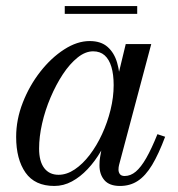

<svg xmlns="http://www.w3.org/2000/svg" viewBox="-20 -606 590 636"><path d="M160 10Q95.5 10 64.5 -34.2Q33.5 -78.5 33.5 -152.5Q33.5 -210 55.5 -266.2Q77.5 -322.5 113.5 -368.5Q149.5 -414.5 192.5 -442.2Q235.5 -470 277 -470Q314.5 -470 336.5 -450.5Q358.5 -431 368 -398.2Q377.5 -365.5 377.5 -326Q377.5 -291 370 -252.5Q362.5 -214 348.2 -176.5Q334 -139 314.2 -105.2Q294.5 -71.5 270.2 -45.8Q246 -20 218.2 -5Q190.5 10 160 10ZM174 -27Q201 -27 227.5 -44.8Q254 -62.5 277.2 -93Q300.5 -123.5 318.2 -162Q336 -200.5 346.2 -242.2Q356.5 -284 356.5 -324Q356.5 -359.5 349 -384.5Q341.5 -409.5 326.5 -422.8Q311.5 -436 288.5 -436Q262.5 -436 236.8 -415.2Q211 -394.5 188.2 -360Q165.5 -325.5 147.5 -283.2Q129.5 -241 119.5 -197Q109.5 -153 109.5 -114Q109.5 -71.5 126.5 -49.2Q143.5 -27 174 -27ZM377.5 10Q342.5 10 326 -9Q309.5 -28 309.5 -58Q309.5 -66.5 310 -73.2Q310.5 -80 311.5 -85L327 -172L354 -251L369 -346L396.5 -460H481L374.5 -60Q372.5 -52.5 372.5 -44Q372.5 -35.5 377.2 -29.2Q382 -23 393 -23Q412.5 -23 429.8 -37.5Q447 -52 464.5 -82.5Q482 -113 501.5 -161.5L527 -153Q505.5 -95.5 483.8 -59.5Q462 -23.5 436.5 -6.8Q411 10 377.5 10ZM194.5 -560V-586H434.5V-560Z"/></svg>

Font: Bodoni Moda 9pt
Style: Italic
Weight: 400
Italic angle: -13°
Designer: Owen Earl
Foundry: indestructible type
Version: Version 2.005